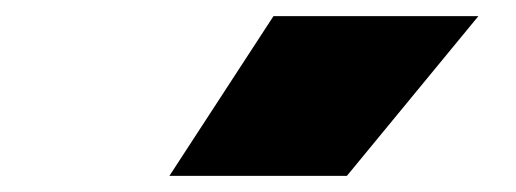

<svg xmlns="http://www.w3.org/2000/svg" viewBox="-20 -828 640 238"><path d="M190 -610 319 -808H573L410 -610Z"/></svg>

Font: Encode Sans Expanded Black
Style: Regular
Weight: 900
Width: 7
Designer: Multiple Designers
Foundry: Impallari Type
Version: Version 3.000; ttfautohint (v1.8.3) -l 8 -r 50 -G 200 -x 14 